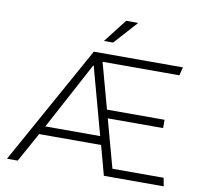

<svg xmlns="http://www.w3.org/2000/svg" viewBox="-93 -992 1161 1093"><g transform="rotate(10 487.5 -445.5)"><path d="M17 0 398 -686H913L901 -638H457L529 -374H862V-326H542L618 -48H914L923 0H577L531 -170H173L79 0ZM200 -219H517L411 -608L408 -607ZM444 -756 549 -891H616V-888L497 -756Z"/></g></svg>

Font: Chivo Medium Thin
Style: Regular
Weight: 250
Version: Version 2.002